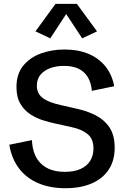

<svg xmlns="http://www.w3.org/2000/svg" viewBox="-20 -975 663 1007"><path d="M322.8 12.2Q242.7 12.2 180.7 -14.2Q118.7 -40.5 79.8 -91.6Q41 -142.6 28.8 -215.8L147.5 -240.2Q150.9 -159.2 195.3 -116.5Q239.7 -73.7 320.3 -73.7Q369.6 -73.7 403.1 -89.1Q436.5 -104.5 453.4 -132.1Q470.2 -159.7 470.2 -196.3Q470.2 -246.6 439.5 -271.7Q408.7 -296.9 356 -308.1L270 -327.1Q241.7 -333 206.8 -343.8Q171.9 -354.5 139.9 -375Q107.9 -395.5 87.2 -430.2Q66.4 -464.8 66.4 -518.6Q66.4 -586.9 101.6 -630.1Q136.7 -673.3 193.8 -694.3Q251 -715.3 317.9 -715.3Q391.1 -715.3 445.3 -692.1Q499.5 -668.9 533.4 -626.2Q567.4 -583.5 579.1 -522.9L461.9 -498.5Q458 -540.5 441.2 -569.3Q424.3 -598.1 393.6 -613.8Q362.8 -629.4 315.4 -629.4Q276.4 -629.4 244.1 -617.9Q211.9 -606.4 192.6 -583.5Q173.3 -560.5 173.3 -524.9Q173.3 -484.9 203.6 -461.4Q233.9 -438 299.3 -423.8L386.7 -403.8Q436 -393.1 481 -370.6Q525.9 -348.1 553.7 -307.4Q581.5 -266.6 581.5 -200.2Q581.5 -132.8 550 -85.2Q518.6 -37.6 460.4 -12.7Q402.3 12.2 322.8 12.2ZM243.7 -773.9 166 -810.5 271 -954.6H383.3L488.8 -810.5L411.1 -773.9L327.1 -901.4Z"/></svg>

Font: Schibsted Grotesk Medium
Style: Regular
Weight: 500
Designer: Bakken & Baeck AS, Henrik Kongsvoll
Foundry: Schibsted ASA
Version: Version 1.100;gftools[0.9.25]